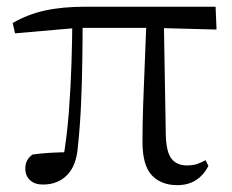

<svg xmlns="http://www.w3.org/2000/svg" viewBox="-20 -537 691 572"><path d="M108 12.8Q83.1 12.8 69.3 -0.4Q55.4 -13.7 55.4 -34.1Q55.4 -49.2 60.9 -59.2Q66.4 -69.2 77.1 -76.7Q101.6 -80.1 129.7 -81.8Q157.7 -83.5 191 -83.6L167.1 -56.8Q179.7 -131.3 185.2 -204.1Q190.7 -276.8 192.9 -346.5Q195.1 -416.2 195.6 -482H226.2Q226.2 -419.6 225.2 -354.8Q224.2 -290 221.4 -226Q218.6 -162 212.2 -101.6Q208 -44.2 180.2 -15.7Q152.4 12.8 108 12.8ZM24.8 -437.7 17.8 -468.5Q62.4 -494.2 113.7 -505.6Q165 -517 236.1 -517H622.3L625.1 -448.9L437.6 -454H211.8ZM508 14.6Q460.2 14.6 432.3 -14.8Q404.5 -44.3 404.5 -114.1Q404.5 -163.3 406.4 -222.9Q408.4 -282.5 411.3 -348.6Q414.2 -414.7 416.6 -482H468L474 -131.8Q476 -81.3 492 -62.8Q508.1 -44.2 535.9 -44.2Q554.9 -44.2 567.4 -48.5Q579.9 -52.8 592.3 -59.8L600.9 -42.5Q586.7 -15 563.5 -0.2Q540.4 14.6 508 14.6Z"/></svg>

Font: Noto Serif HK ExtraLight
Style: Regular
Weight: 200
Designer: Ryoko NISHIZUKA 西塚涼子 (kana & ideographs); Frank Grießhammer (Latin, Greek & Cyrillic); Wenlong ZHANG 张文龙 (bopomofo); San
Foundry: Adobe
Version: Version 2.002-H1;hotconv 1.1.0;makeotfexe 2.6.0